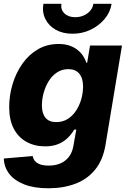

<svg xmlns="http://www.w3.org/2000/svg" viewBox="-20 -775 670 1009"><path d="M234.4 214.4Q158.2 214.4 106.7 193.8Q55.2 173.3 28.3 138.2Q1.5 103 0 58.1L151.9 44.9Q154.3 60.1 163.8 71.3Q173.3 82.5 191.2 88.9Q209 95.2 235.8 95.2Q289.6 95.2 323.5 68.1Q357.4 41 365.7 -8.3L380.9 -93.8H370.1Q354 -66.9 332.5 -47.1Q311 -27.3 282.7 -16.6Q254.4 -5.9 217.3 -5.9Q162.1 -5.9 119.1 -29.5Q76.2 -53.2 52.2 -99.1Q28.3 -145 28.3 -211.9Q28.3 -273.4 45.9 -332.3Q63.5 -391.1 96.9 -439.2Q130.4 -487.3 178.7 -515.6Q227.1 -543.9 288.1 -543.9Q319.8 -543.9 344.5 -535.6Q369.1 -527.3 387 -513.2Q404.8 -499 416.5 -481.4Q428.2 -463.9 434.1 -444.8H438L453.1 -535.6H621.1L534.2 -12.2Q521 65.9 480.2 116.2Q439.5 166.5 376.5 190.4Q313.5 214.4 234.4 214.4ZM275.4 -133.3Q310.1 -133.3 336.4 -150.1Q362.8 -167 380.6 -194.8Q398.4 -222.7 407.5 -255.4Q416.5 -288.1 416.5 -320.3Q416.5 -363.8 396.7 -387.7Q377 -411.6 339.4 -411.6Q305.7 -411.6 279.5 -394.3Q253.4 -377 235.8 -348.4Q218.3 -319.8 209.2 -286.4Q200.2 -252.9 200.2 -220.7Q200.2 -178.7 219.2 -156Q238.3 -133.3 275.4 -133.3ZM360.8 -597.7Q310.1 -597.7 272.9 -618.7Q235.8 -639.6 218.3 -675.3Q200.7 -710.9 208 -754.9H302.7Q297.9 -724.6 318.6 -704.6Q339.4 -684.6 375.5 -684.6Q399.4 -684.6 419.9 -693.6Q440.4 -702.6 454.1 -718.5Q467.8 -734.4 470.7 -754.9H566.4Q559.6 -710.9 529.8 -675.3Q500 -639.6 456.1 -618.7Q412.1 -597.7 360.8 -597.7Z"/></svg>

Font: Inter 20pt ExtraBold
Style: Italic
Weight: 800
Italic angle: -9.3988°
Version: Version 4.001;git-66647c0bb